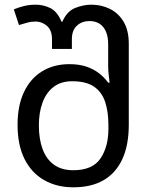

<svg xmlns="http://www.w3.org/2000/svg" viewBox="-20 -790 645 820"><path d="M293 10Q223 10 169 -20.5Q115 -51 85 -110.5Q55 -170 55 -257Q55 -339 82.5 -397Q110 -455 160 -485.5Q210 -516 276 -516Q318 -516 349 -505.5Q380 -495 403 -477Q426 -459 442 -437H448Q447 -448 444.5 -468.5Q442 -489 442 -505V-601Q442 -633 432.5 -655Q423 -677 405.5 -688.5Q388 -700 363 -700Q329 -700 308 -680Q287 -660 287 -623V-581H202V-623Q202 -661 180.5 -679.5Q159 -698 132 -698Q113 -698 95.5 -693Q78 -688 61 -683L39 -750Q58 -758 81.5 -764Q105 -770 133 -770Q164 -770 194 -756Q224 -742 243 -697H246Q266 -742 301 -756Q336 -770 370 -770Q413 -770 449.5 -752Q486 -734 508 -697Q530 -660 530 -603V-257Q530 -170 502.5 -110.5Q475 -51 422.5 -20.5Q370 10 293 10ZM293 -63Q375 -63 409 -113Q443 -163 443 -240V-256Q443 -313 429 -355Q415 -397 381.5 -420Q348 -443 288 -443Q240 -443 208.5 -418.5Q177 -394 161.5 -351.5Q146 -309 146 -255Q146 -196 162 -153Q178 -110 210.5 -86.5Q243 -63 293 -63Z"/></svg>

Font: Noto Sans Georgian
Style: Regular
Weight: 400
Designer: Monotype Design Team, Akaki Razmadze
Foundry: Google LLC
Version: Version 2.002